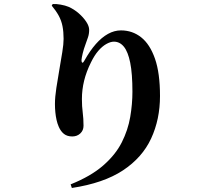

<svg xmlns="http://www.w3.org/2000/svg" viewBox="-20 -849 1040 954"><path d="M331 67Q431 27 492.5 -26.5Q554 -80 585 -141.5Q616 -203 627 -267.5Q638 -332 638 -393Q638 -483 627 -537.5Q616 -592 595.5 -617Q575 -642 546 -642Q529 -642 508.5 -630.5Q488 -619 468.5 -596.5Q449 -574 432 -539Q409 -493 398 -448Q387 -403 387 -357Q387 -320 391 -290Q395 -260 395 -224Q395 -201 379 -186Q363 -171 339 -171Q314 -171 298 -183.5Q282 -196 272 -219Q265 -235 261 -253Q257 -271 255 -291Q253 -311 253 -332Q253 -367 260 -412Q267 -457 275 -503.5Q283 -550 289.5 -590Q296 -630 296 -656Q296 -691 290.5 -719Q285 -747 271.5 -771.5Q258 -796 237 -821L242 -829Q259 -830 281.5 -826Q304 -822 321 -815Q348 -803 371 -783Q394 -763 408.5 -741Q423 -719 423 -701Q423 -680 417 -663Q411 -646 405 -629Q396 -605 391 -584Q386 -563 385 -552Q385 -538 389.5 -537.5Q394 -537 400 -549Q427 -597 456 -630Q485 -663 516.5 -680.5Q548 -698 581 -698Q638 -698 681.5 -663.5Q725 -629 750 -557.5Q775 -486 775 -372Q775 -256 731 -161Q687 -66 591 -2.5Q495 61 337 85Z"/></svg>

Font: Noto Serif HK ExtraLight ExtraBold
Style: Regular
Weight: 800
Version: Version 2.003-H1;hotconv 1.1.1;makeotfexe 2.6.0